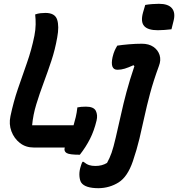

<svg xmlns="http://www.w3.org/2000/svg" viewBox="-20 -776 937 1010"><path d="M744 -750Q761 -753 780.5 -754.5Q800 -756 816 -756Q865 -756 884.5 -732.5Q904 -709 893 -666L882 -622Q865 -620 846 -618.5Q827 -617 810 -617Q758 -617 738.5 -639Q719 -661 732 -709ZM157 0Q115 0 84.5 -24Q54 -48 40 -85.5Q26 -123 35 -165Q51 -241 74.5 -309.5Q98 -378 122 -446Q146 -514 161 -588Q167 -619 167.5 -647Q168 -675 165 -700Q179 -705 192.5 -706.5Q206 -708 219 -708Q269 -708 280.5 -673Q292 -638 281 -579Q270 -516 250.5 -457Q231 -398 209.5 -340.5Q188 -283 171 -227.5Q154 -172 149 -117H367Q373 -137 378.5 -160Q384 -183 387 -211Q396 -213 407.5 -214Q419 -215 432 -215Q473 -215 484 -193Q495 -171 488 -142Q475 -88 453.5 -45.5Q432 -3 400 38Q345 38 330.5 29Q316 20 320 3Q320 1 321 0ZM726 -546Q763 -546 787 -529.5Q811 -513 819.5 -486.5Q828 -460 816 -429Q787 -350 769.5 -284.5Q752 -219 739.5 -161Q727 -103 713.5 -46.5Q700 10 679 72Q651 154 604 183.5Q557 213 499 214Q427 214 407 184Q400 173 398 152Q396 131 402 108Q405 98 407.5 90Q410 82 414 75H419Q435 88 449 92.5Q463 97 482 97Q517 97 543 81Q557 56 567 27.5Q577 -1 589 -53Q604 -116 616.5 -173.5Q629 -231 645.5 -292.5Q662 -354 687 -428L682 -433Q656 -421 636.5 -415Q617 -409 598 -409Q558 -409 572 -475Q577 -496 583 -509.5Q589 -523 597 -536Q623 -540 658.5 -543Q694 -546 726 -546Z"/></svg>

Font: Recursive Sn Csl St SmB
Style: Italic
Weight: 600
Italic angle: -15°
Version: Version 1.079;hotconv 1.0.112;makeotfexe 2.5.65598; ttfautoh